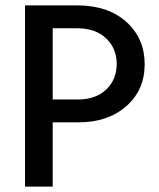

<svg xmlns="http://www.w3.org/2000/svg" viewBox="-20 -694 590 714"><path d="M73 -674H266Q382 -674 450 -612.5Q518 -551 518 -455Q518 -359 449.5 -299Q381 -239 272 -239H176V0H73ZM176 -324H275Q340 -326 377 -363Q414 -400 414 -456.5Q414 -513 375.5 -550.5Q337 -588 269 -589H176Z"/></svg>

Font: Hind Medium
Style: Regular
Weight: 500
Designer: Manushi Parikh, Satya Rajpurohit
Foundry: Indian Type Foundry
Version: Version 1.201;PS 1.0;hotconv 1.0.78;makeotf.lib2.5.61930; tt